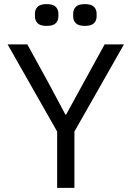

<svg xmlns="http://www.w3.org/2000/svg" viewBox="-20 -914 640 934"><path d="M207 -788Q176 -788 163 -801Q150 -814 150 -834V-848Q150 -868 163 -881Q176 -894 207 -894Q238 -894 251 -881Q264 -868 264 -848V-834Q264 -814 251 -801Q238 -788 207 -788ZM393 -788Q362 -788 349 -801Q336 -814 336 -834V-848Q336 -868 349 -881Q362 -894 393 -894Q424 -894 437 -881Q450 -868 450 -848V-834Q450 -814 437 -801Q424 -788 393 -788ZM258 0V-274L17 -698H113L213 -516L298 -357H302L389 -516L489 -698H583L342 -274V0Z"/></svg>

Font: PlemolJP35 Console
Style: Regular
Weight: 400
Version: v2.0.3; ttfautohint (v1.8.4.7-5d5b-dirty) -l 6 -r 45 -G 200 